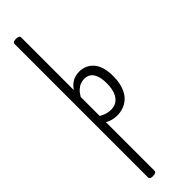

<svg xmlns="http://www.w3.org/2000/svg" viewBox="-569 -1136 1773 1773"><g transform="rotate(-45 317.5 -250.0)"><path d="M168 646Q146 646 135.5 639.5Q125 633 125 620V-1120Q125 -1133 135.5 -1139.5Q146 -1146 168 -1146Q189 -1146 200 -1139.5Q211 -1133 211 -1120V-433Q235 -468 261 -486.5Q287 -505 313.5 -512Q340 -519 365 -519Q451 -519 505.5 -456.5Q560 -394 560 -266Q560 -214 550 -170Q540 -126 521 -91.5Q502 -57 473.5 -33Q445 -9 408.5 4Q372 17 328 17Q297 17 267 9Q237 1 211 -14V620Q211 633 200 639.5Q189 646 168 646ZM211 -95Q241 -77 270 -69Q299 -61 328 -61Q354 -61 376 -69Q398 -77 415.5 -93Q433 -109 445.5 -133.5Q458 -158 464.5 -190.5Q471 -223 471 -263Q471 -318 458 -357.5Q445 -397 419 -418Q393 -439 353 -439Q326 -439 300.5 -429Q275 -419 252.5 -398Q230 -377 211 -343Z"/></g></svg>

Font: Playwrite BR
Style: Regular
Weight: 400
Designer: Veronika Burian, José Scaglione
Foundry: TypeTogether
Version: Version 1.002